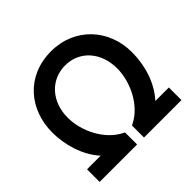

<svg xmlns="http://www.w3.org/2000/svg" viewBox="-172 -894 1077 1077"><g transform="rotate(-45 366.0 -355.5)"><path d="M582 -100C654 -179 683 -288 683 -387C683 -566 555 -711 365 -711C168 -711 48 -564 48 -384C48 -288 78 -177 148 -100H40V0H337V-95L328 -100C228 -150 168 -275 168 -381C168 -509 251 -599 365 -599C480 -599 560 -508 560 -381C560 -273 499 -149 401 -100L392 -95V0H689V-100Z"/></g></svg>

Font: Mint Spirit No2
Style: Bold
Weight: 700
Designer: HARENDAL Hirwen
Foundry: Arkandis Digital Foundry.
Version: Version 1.004;FFEdit